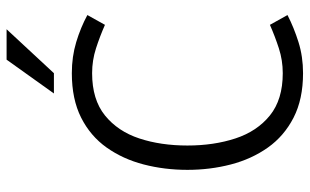

<svg xmlns="http://www.w3.org/2000/svg" viewBox="-194 -712 917 568"><g transform="rotate(-90 264.0 -428.5)"><path d="M331 -50Q369 -50 404.5 -61.5Q440 -73 474 -88L503 -36Q466 -17 423 -3.5Q380 10 331 10Q254 10 199.5 -18Q145 -46 111 -94Q77 -142 61 -203.5Q45 -265 45 -332Q45 -400 61 -461.5Q77 -523 111 -571Q145 -619 199.5 -646.5Q254 -674 331 -674Q380 -674 423 -661Q466 -648 503 -628L474 -576Q440 -591 404.5 -602.5Q369 -614 331 -614Q253 -614 206 -576Q159 -538 138 -474.5Q117 -411 117 -332Q117 -254 138 -190Q159 -126 206 -88Q253 -50 331 -50ZM461 -867 331 -727H271L371 -867Z"/></g></svg>

Font: Epunda Sans Light
Style: Regular
Weight: 300
Designer: Simon Atzbach
Foundry: typofactur
Version: Version 2.204; ttfautohint (v1.8.4.7-5d5b)